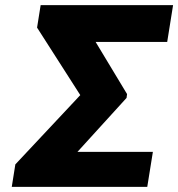

<svg xmlns="http://www.w3.org/2000/svg" viewBox="-20 -731 697 751"><path d="M26 0H556L578 -137H283L475 -348L477 -363L354 -567H634L657 -711H139L125 -623L294 -359L40 -88Z"/></svg>

Font: Asimov Pro
Style: UltObl
Weight: 900
Designer: Google
Version: Version 2.000980; 2014